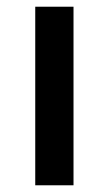

<svg xmlns="http://www.w3.org/2000/svg" viewBox="-20 -552 324 572"><path d="M85 0V-532H199V0Z"/></svg>

Font: Sapa
Style: Regular
Weight: 400
Version: Version 1.20 June 8, 2016